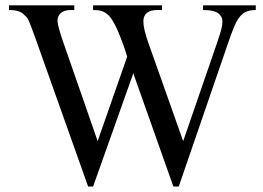

<svg xmlns="http://www.w3.org/2000/svg" viewBox="-20 -682 985 718"><path d="M936.5 -644.5Q925.3 -644.5 915.3 -642.8Q905.3 -641.1 896.5 -636.2Q887.7 -631.3 879.6 -622.8Q871.6 -614.3 864.3 -600.6Q859.9 -592.3 851.6 -572Q843.3 -551.8 832.5 -519.5L648.4 15.6H628.4L478.5 -407.7L328.1 15.6H309.6L113.8 -535.2Q104 -562.5 97.9 -578.6Q91.8 -594.7 87.9 -603.5Q84 -612.3 80.8 -616.5Q77.6 -620.6 73.2 -623.5Q64.5 -634.8 50 -639.6Q35.6 -644.5 13.7 -644.5V-662.1H257.8V-644.5H246.1Q210.4 -644.5 199.2 -622.6Q196.8 -617.7 195.6 -612.3Q194.3 -606.9 195.8 -596.9Q197.3 -586.9 201.9 -570.3Q206.5 -553.7 215.8 -526.4L345.2 -154.3L455.6 -470.2Q444.8 -506.8 432.1 -538.6Q426.8 -552.2 420.9 -565.9Q415 -579.6 408.4 -591.8Q401.9 -604 395.3 -613.5Q388.7 -623 381.8 -628.4Q372.1 -636.7 360.6 -640.6Q349.1 -644.5 328.1 -644.5V-662.1H585.9V-644.5H568.8Q516.1 -644.5 516.1 -601.6Q516.1 -588.4 521 -567.1Q525.9 -545.9 537.1 -515.1L665 -154.3L791 -519.5Q798.3 -541.5 803.5 -558.1Q808.6 -574.7 810.5 -586.9Q812.5 -599.1 811.3 -607.9Q810.1 -616.7 804.7 -623.5Q795.4 -636.2 778.8 -640.4Q762.2 -644.5 739.3 -644.5V-662.1H936.5Z"/></svg>

Font: Doulos SIL Compact
Style: Regular
Weight: 400
Designer: Walt Agee, Victor Gaultney, Peter Martin, Debbi Hosken
Foundry: SIL International
Version: Version 4.110; 2011; Maintenance release ; LnSpcTght